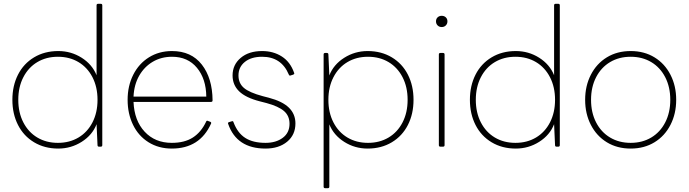

<svg xmlns="http://www.w3.org/2000/svg" viewBox="-20 -770 3615 1008"><path d="M45 -246Q45 -320 74.5 -378Q104 -436 159 -469Q214 -502 286 -502Q353 -502 408.5 -467Q464 -432 487 -375V-742Q487 -750 495 -750H509Q517 -750 517 -742V-8Q517 0 509 0H500Q492 0 492 -8L487 -118Q465 -61 409 -25.5Q353 10 286 10Q214 10 159 -23Q104 -56 74.5 -114Q45 -172 45 -246ZM492 -246Q492 -313 465.5 -364.5Q439 -416 392 -444Q345 -472 284 -472Q223 -472 176 -444Q129 -416 102.5 -364.5Q76 -313 76 -246Q76 -179 102.5 -127.5Q129 -76 176 -48Q223 -20 284 -20Q345 -20 392 -48Q439 -76 465.5 -127.5Q492 -179 492 -246Z M650 -246Q650 -319 679.5 -377.5Q709 -436 762 -469Q815 -502 883 -502Q984 -502 1039.5 -431Q1095 -360 1096 -243Q1096 -235 1088 -235H681Q685 -137 739.5 -78.5Q794 -20 882 -20Q949 -20 992.5 -48Q1036 -76 1062 -131Q1065 -139 1072 -135L1083 -131Q1091 -128 1088 -121Q1029 10 882 10Q813 10 760 -23Q707 -56 678.5 -114.5Q650 -173 650 -246ZM1063 -263Q1062 -356 1014 -414Q966 -472 883 -472Q827 -472 782.5 -446Q738 -420 711 -373Q684 -326 681 -263Z M1178 -119Q1177 -120 1177 -122Q1177 -128 1183 -129L1196 -133L1200 -134Q1205 -134 1206 -128Q1227 -72 1267.5 -46Q1308 -20 1374 -20Q1429 -20 1464.5 -46.5Q1500 -73 1500 -120Q1500 -162 1471 -187Q1442 -212 1379 -229L1344 -238Q1270 -257 1235.5 -290.5Q1201 -324 1201 -374Q1201 -430 1243.5 -466Q1286 -502 1356 -502Q1415 -502 1459.5 -473.5Q1504 -445 1524 -388Q1525 -387 1525 -385Q1525 -380 1519 -378L1506 -374Q1505 -373 1503 -373Q1498 -373 1496 -379Q1457 -472 1356 -472Q1299 -472 1265.5 -445Q1232 -418 1232 -374Q1232 -333 1260.5 -308.5Q1289 -284 1360 -265L1391 -257Q1463 -238 1497 -204.5Q1531 -171 1531 -122Q1531 -62 1487.5 -26Q1444 10 1374 10Q1223 10 1178 -119Z M1687 218Q1679 218 1679 210V-484Q1679 -492 1687 -492H1696Q1704 -492 1704 -484L1709 -374Q1731 -431 1787 -466.5Q1843 -502 1910 -502Q1982 -502 2037 -469Q2092 -436 2121.5 -378Q2151 -320 2151 -246Q2151 -172 2121.5 -114Q2092 -56 2037 -23Q1982 10 1910 10Q1843 10 1787.5 -25Q1732 -60 1709 -117V210Q1709 218 1701 218ZM2120 -246Q2120 -313 2093.5 -364.5Q2067 -416 2020 -444Q1973 -472 1912 -472Q1851 -472 1804 -444Q1757 -416 1730.5 -364.5Q1704 -313 1704 -246Q1704 -179 1730.5 -127.5Q1757 -76 1804 -48Q1851 -20 1912 -20Q1973 -20 2020 -48Q2067 -76 2093.5 -127.5Q2120 -179 2120 -246Z M2269 -658Q2269 -671 2277.5 -679Q2286 -687 2299 -687Q2312 -687 2320.5 -679Q2329 -671 2329 -658Q2329 -645 2320.5 -636.5Q2312 -628 2299 -628Q2286 -628 2277.5 -636.5Q2269 -645 2269 -658ZM2292 0Q2284 0 2284 -8V-484Q2284 -492 2292 -492H2306Q2314 -492 2314 -484V-8Q2314 0 2306 0Z M2447 -246Q2447 -320 2476.5 -378Q2506 -436 2561 -469Q2616 -502 2688 -502Q2755 -502 2810.5 -467Q2866 -432 2889 -375V-742Q2889 -750 2897 -750H2911Q2919 -750 2919 -742V-8Q2919 0 2911 0H2902Q2894 0 2894 -8L2889 -118Q2867 -61 2811 -25.5Q2755 10 2688 10Q2616 10 2561 -23Q2506 -56 2476.5 -114Q2447 -172 2447 -246ZM2894 -246Q2894 -313 2867.5 -364.5Q2841 -416 2794 -444Q2747 -472 2686 -472Q2625 -472 2578 -444Q2531 -416 2504.5 -364.5Q2478 -313 2478 -246Q2478 -179 2504.5 -127.5Q2531 -76 2578 -48Q2625 -20 2686 -20Q2747 -20 2794 -48Q2841 -76 2867.5 -127.5Q2894 -179 2894 -246Z M3052 -246Q3052 -319 3082 -377.5Q3112 -436 3166 -469Q3220 -502 3291 -502Q3362 -502 3416 -469Q3470 -436 3500 -377.5Q3530 -319 3530 -246Q3530 -173 3500 -114.5Q3470 -56 3416 -23Q3362 10 3291 10Q3220 10 3166 -23Q3112 -56 3082 -114.5Q3052 -173 3052 -246ZM3499 -246Q3499 -313 3472.5 -364.5Q3446 -416 3399 -444Q3352 -472 3291 -472Q3230 -472 3183 -444Q3136 -416 3109.5 -364.5Q3083 -313 3083 -246Q3083 -179 3109.5 -127.5Q3136 -76 3183 -48Q3230 -20 3291 -20Q3352 -20 3399 -48Q3446 -76 3472.5 -127.5Q3499 -179 3499 -246Z"/></svg>

Font: LINE Seed Sans KR Thin
Style: Regular
Weight: 250
Designer: LINE BX Design & Sandoll Inc & Dalton Maag Ltd
Foundry: Sandoll Inc.
Version: Version 1.000